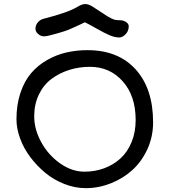

<svg xmlns="http://www.w3.org/2000/svg" viewBox="-20 -930 850 962"><path d="M157.7 -786.1Q157.7 -803.7 169.2 -817.6Q180.7 -831.5 198.2 -835.9Q323.2 -867.7 370.1 -897Q391.6 -909.7 407.2 -909.7Q424.3 -909.7 445.3 -896Q462.9 -884.8 486.1 -869.4Q509.3 -854 517.1 -849.1Q524.9 -844.2 537.6 -837.9Q550.3 -831.5 559.6 -830.1Q568.8 -828.6 582 -828.6Q597.7 -828.6 611.3 -819.8Q625 -811 625 -798.3Q625 -774.4 609.1 -758.3Q593.3 -742.2 578.1 -742.2Q556.2 -742.2 530.8 -752.7Q505.4 -763.2 465.6 -785.9Q425.8 -808.6 405.3 -818.4Q395 -813.5 377 -804.9Q358.9 -796.4 353.5 -794.2Q348.1 -792 336.4 -786.6Q324.7 -781.2 319.6 -779.5Q314.5 -777.8 305.2 -774.4Q295.9 -771 287.1 -768.6Q278.3 -766.1 267.3 -762.9Q256.3 -759.8 240.2 -755.4Q214.4 -748 199.2 -748Q184.1 -748 170.9 -759.8Q157.7 -771.5 157.7 -786.1ZM62.5 -332.5Q62.5 -405.8 82.5 -465.1Q102.5 -524.4 136.2 -563.7Q169.9 -603 216.3 -629.4Q262.7 -655.8 313 -667.2Q363.3 -678.7 418.5 -678.7Q572.3 -678.7 659.7 -582.3Q747.1 -485.8 747.1 -316.9Q747.1 -245.6 718.8 -183.3Q690.4 -121.1 643.8 -78.6Q597.2 -36.1 535.9 -11.7Q474.6 12.7 409.7 12.7Q355.5 12.7 302.5 -8.1Q249.5 -28.8 207 -64Q164.6 -99.1 131.6 -143.1Q98.6 -187 80.6 -236.6Q62.5 -286.1 62.5 -332.5ZM151.4 -347.2Q151.4 -281.7 186.8 -217.3Q222.2 -152.8 281.2 -111.3Q340.3 -69.8 403.3 -69.8Q455.6 -69.8 502 -86.9Q548.3 -104 583.5 -136Q618.7 -168 639.2 -217.8Q659.7 -267.6 659.7 -328.6Q659.7 -449.7 595 -522.5Q530.3 -595.2 430.2 -595.2Q376 -595.2 326.7 -579.6Q277.3 -564 237.8 -534.4Q198.2 -504.9 174.8 -456.3Q151.4 -407.7 151.4 -347.2Z"/></svg>

Font: Short Stack
Style: Regular
Weight: 400
Designer: James Grieshaber
Foundry: James Grieshaber
Version: Version 1.002